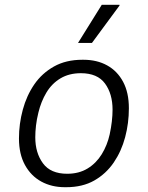

<svg xmlns="http://www.w3.org/2000/svg" viewBox="-20 -770 618 800"><path d="M250 10Q195 10 152 -13.5Q109 -37 84 -82.5Q59 -128 59 -193Q59 -254 75 -313Q91 -372 123 -418.5Q155 -465 205 -493Q255 -521 323 -521H328Q384 -521 426.5 -497.5Q469 -474 493 -429Q517 -384 517 -319Q517 -257 501.5 -198.5Q486 -140 454 -93Q422 -46 373 -18Q324 10 256 10ZM260 -46Q309 -46 345 -68Q381 -90 404 -127.5Q427 -165 437 -210Q443 -238 446 -264Q449 -290 449 -313Q449 -379 417.5 -422Q386 -465 317 -465Q268 -465 232 -443.5Q196 -422 173.5 -384.5Q151 -347 140 -301Q133 -273 130 -247Q127 -221 127 -198Q127 -133 159 -89.5Q191 -46 260 -46ZM305 -591 404 -750H478V-747L363 -591Z"/></svg>

Font: Chivo ExtraLight
Style: Italic
Weight: 250
Italic angle: -8.05°
Designer: Hector Gatti
Foundry: Omnibus-Type
Version: Version 2.002